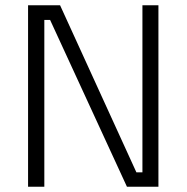

<svg xmlns="http://www.w3.org/2000/svg" viewBox="-20 -712 712 732"><path d="M149 0V-636H171L464 0H584V-692H523V-55H500L209 -692H87V0Z"/></svg>

Font: RazerF5 Light
Style: Regular
Weight: 300
Foundry: Razer Inc.
Version: Version 2